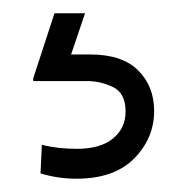

<svg xmlns="http://www.w3.org/2000/svg" viewBox="-20 -20 282 289"><path d="M169 148Q169 120 150 111Q131 102 111 102H30V98L62 0H108L87 62H116Q164 62 188 86Q212 110 212 147Q212 188 182 218.5Q152 249 95 249Q67 249 41 241L43 198Q67 204 96 204Q131 204 150 188.5Q169 173 169 148Z"/></svg>

Font: Be Vietnam Light
Style: Regular
Weight: 300
Designer: Gabriel Lam
Foundry: TypeRant
Version: Version 4.000